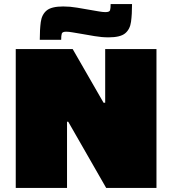

<svg xmlns="http://www.w3.org/2000/svg" viewBox="-20 -931 852 951"><path d="M58 0V-688H340L493 -422H501V-688H755V0H506L318 -328H312V0ZM177 -734Q177 -785 182 -822Q187 -859 211 -879Q235 -899 293 -899Q327 -899 362 -893Q397 -887 426 -882Q450 -878 469.5 -874.5Q489 -871 502 -871Q522 -871 525 -880Q528 -889 528 -911H634Q634 -860 629 -823Q624 -786 600 -766Q576 -746 518 -746Q484 -746 449 -752Q414 -758 385 -763Q360 -767 340.5 -770.5Q321 -774 308 -774Q289 -774 286 -764.5Q283 -755 283 -734Z"/></svg>

Font: Saira Expanded Black
Style: Regular
Weight: 900
Width: 7
Designer: Hector Gatti with collaboration of the Omnibus-Type team
Foundry: Omnibus-Type
Version: Version 1.101